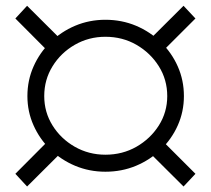

<svg xmlns="http://www.w3.org/2000/svg" viewBox="-20 -655 740 674"><path d="M350 -52.2Q293.7 -52.2 244 -72.9Q194.4 -93.7 156.7 -130.3Q119.1 -167 97.7 -215.1Q76.2 -263.3 76.2 -317.7Q76.2 -373.1 97.7 -421.5Q119.1 -469.9 156.7 -506.8Q194.4 -543.7 244 -564.7Q293.7 -585.6 350 -585.6Q407.3 -585.6 457.2 -564.7Q507 -543.7 544.9 -506.8Q582.8 -469.9 604.2 -421.5Q625.6 -373.1 625.6 -317.7Q625.6 -263.3 604.2 -215.1Q582.8 -167 544.9 -130.3Q507 -93.7 457.2 -72.9Q407.3 -52.2 350 -52.2ZM75.1 -0.3 33.9 -44.9 150.5 -162 192.7 -117.4ZM150.5 -473 33.9 -590.1 75.1 -634.7 192.7 -517.6ZM624.3 -0.3 506.7 -117.4 548.9 -162 666.1 -44.9ZM350 -111.9Q410 -111.9 459 -139.9Q508 -168 537.6 -214.6Q567.1 -261.2 567.1 -317.7Q567.1 -375.2 537.6 -422.3Q508 -469.4 459 -497.7Q410 -525.9 350 -525.9Q291.5 -525.9 242.4 -497.7Q193.4 -469.4 164.4 -422.3Q135.3 -375.2 135.3 -317.7Q135.3 -261.2 164.4 -214.6Q193.4 -168 242.4 -139.9Q291.5 -111.9 350 -111.9ZM548.9 -473 506.7 -517.6 624.3 -634.7 666.1 -590.1Z"/></svg>

Font: Montserrat Thin
Style: Regular
Weight: 100
Designer: Julieta Ulanovsky
Foundry: Julieta Ulanovsky
Version: Version 9.000